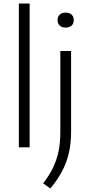

<svg xmlns="http://www.w3.org/2000/svg" viewBox="-20 -828 506 1079"><path d="M86 0V-808H146.5V0ZM263 231 222.5 202.5Q256 159.5 277.5 115.2Q299 71 309 22.2Q319 -26.5 319 -84V-541.5H379.5V-87.5Q379.5 -24 367.5 29.8Q355.5 83.5 329.8 132.5Q304 181.5 263 231ZM349 -673Q327.5 -673 315.5 -684.2Q303.5 -695.5 303.5 -714.5Q303.5 -734.5 315.5 -745.8Q327.5 -757 349 -757Q370.5 -757 382.5 -745.8Q394.5 -734.5 394.5 -714.5Q394.5 -695.5 382.5 -684.2Q370.5 -673 349 -673Z"/></svg>

Font: Encode Sans SemiExpanded Light
Style: Regular
Weight: 300
Width: 6
Designer: Multiple Designers
Foundry: Impallari Type
Version: Version 3.002